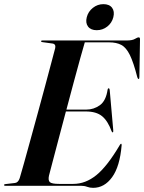

<svg xmlns="http://www.w3.org/2000/svg" viewBox="-32 -895 695 925"><path d="M357.5 0H-7Q-12.5 0 -12.5 -3.5Q-12.5 -7.5 -6.5 -8L40.5 -13.5Q56 -15.5 63 -37Q70 -60 83.5 -108.5Q97 -157 114.5 -220.8Q132 -284.5 150.8 -353Q169.5 -421.5 186.5 -484.8Q203.5 -548 216 -595.5Q228.5 -643 234 -663.5Q238 -683.5 219.5 -685.5L172.5 -692Q166 -692.5 166 -696.5Q166 -700 172 -700H578Q605.5 -700 617.8 -707.5Q630 -715 636.5 -715Q642.5 -715 642.5 -706L639.5 -524.5Q639.5 -514.5 636 -514.5Q632 -514.5 629.5 -523Q611.5 -593.5 593.8 -629.8Q576 -666 552.5 -678.5Q529 -691 494 -691H376.5Q369 -666 355 -615.5Q341 -565 323.5 -500Q306 -435 288 -367H384Q419.5 -367 449 -388Q478.5 -409 486.5 -463.5Q487.5 -469.5 491.5 -469.5Q495.5 -469.5 496.5 -462L513.5 -269Q514.5 -258.5 511.5 -257.5Q508 -256.5 505.5 -263Q487.5 -312.5 459.8 -335.2Q432 -358 381.5 -358H285.5Q267.5 -290.5 251 -227.8Q234.5 -165 222 -117.8Q209.5 -70.5 204 -49Q199 -26 208.2 -17.5Q217.5 -9 253 -9H321Q380 -9 432.2 -51.2Q484.5 -93.5 545 -196Q549 -202.5 551 -202.5Q554.5 -202.5 554 -195Q545.5 -93 508.2 -41.5Q471 10 416.5 10Q401 10 387.8 5Q374.5 0 357.5 0ZM434 -749.5Q405.5 -749.5 392.2 -767Q379 -784.5 386 -812Q393 -839.5 415.5 -857.2Q438 -875 466 -875Q495 -875 508 -857.5Q521 -840 514 -812Q507 -784.5 484.8 -767Q462.5 -749.5 434 -749.5Z"/></svg>

Font: Fraunces 144pt SemiBold
Style: Italic
Weight: 600
Italic angle: -16°
Version: Version 1.000;[0bf87f6ff]